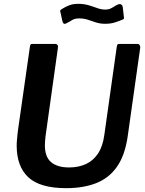

<svg xmlns="http://www.w3.org/2000/svg" viewBox="-20 -971 757 1001"><path d="M646 -262Q632 -162 590 -102Q548 -42 481 -16Q414 10 325 10Q189 10 128 -46.5Q67 -103 67 -212Q67 -229 69 -248Q71 -267 73 -287L136 -728Q137 -737 140 -739.5Q143 -742 149 -742H268Q276 -742 280 -736Q284 -730 282 -722L217 -258Q216 -246 215 -235.5Q214 -225 214 -214Q214 -153 246.5 -125.5Q279 -98 340 -98Q389 -98 427.5 -115.5Q466 -133 491 -170.5Q516 -208 524 -268L589 -729Q591 -737 593 -739.5Q595 -742 602 -742H697Q704 -742 708 -736Q712 -730 711 -722L646 -262ZM617 -868Q601 -861 579 -854Q557 -847 529 -847Q501 -847 479 -854.5Q457 -862 437 -868.5Q417 -875 393 -875Q369 -875 355.5 -866Q342 -857 323 -848Q315 -845 311 -849Q307 -853 305 -862L297 -899Q296 -906 294 -911.5Q292 -917 301 -923Q320 -935 340 -943Q360 -951 388 -951Q417 -951 441 -944Q465 -937 486.5 -929Q508 -921 529 -921Q545 -921 556.5 -926.5Q568 -932 578.5 -939Q589 -946 599 -949Q608 -951 613.5 -946.5Q619 -942 620 -934L625 -890Q626 -884 626.5 -877.5Q627 -871 617 -868Z"/></svg>

Font: Libre Franklin Thin SemiBold
Style: Italic
Weight: 600
Italic angle: -8°
Version: Version 3.000